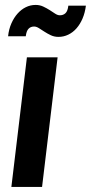

<svg xmlns="http://www.w3.org/2000/svg" viewBox="-20 -740 360 760"><path d="M208 -513 146.5 0H25L86.5 -513ZM217 -679.5Q230.5 -679.5 239.2 -687.8Q248 -696 250.5 -717.5H320Q316.5 -689.5 306.8 -666.8Q297 -644 282.8 -627.8Q268.5 -611.5 250.2 -602.8Q232 -594 211.5 -594Q195 -594 181.2 -600.5Q167.5 -607 156 -614.5Q144.5 -622 134.2 -628.5Q124 -635 115 -635Q101.5 -635 93 -626.2Q84.5 -617.5 82 -596.5H12Q15 -624.5 25 -647.2Q35 -670 49.5 -686.2Q64 -702.5 82.2 -711.5Q100.5 -720.5 121 -720.5Q137.5 -720.5 151.2 -714Q165 -707.5 176.8 -700Q188.5 -692.5 198.2 -686Q208 -679.5 217 -679.5Z"/></svg>

Font: Lato 2
Style: Bold Italic
Weight: 700
Italic angle: -7°
Designer: Lukasz Dziedzic with Adam Twardoch and Botio Nikoltchev
Foundry: tyPoland Lukasz Dziedzic
Version: Version 2.015; 2015-08-06; http://www.latofonts.com/